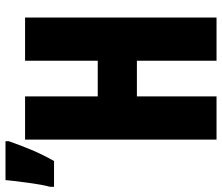

<svg xmlns="http://www.w3.org/2000/svg" viewBox="-152 -752 827 716"><g transform="rotate(-90 262.0 -393.5)"><path d="M100 0V-714H261V-443H394V-714H555V0H394V-297H261V0ZM-76 -606H20Q45 -650 62.5 -692.5Q80 -735 94 -775V-787H-51Q-54 -755 -61 -703Q-68 -651 -76 -621Z"/></g></svg>

Font: Noto Sans Mono Extra
Style: Regular
Weight: 800
Designer: Monotype Design Team
Foundry: Monotype Imaging Inc.
Version: Version 1.900